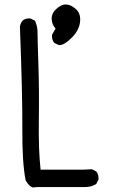

<svg xmlns="http://www.w3.org/2000/svg" viewBox="-20 -828 540 852"><path d="M127 3.9Q111.3 2 93.8 -27.3Q78.1 -106.4 79.1 -254.9Q80.1 -403.3 68.4 -709Q70.3 -724.6 80.1 -736.3Q93.8 -748 115.2 -746.1L134.8 -736.3Q146.5 -712.9 146.5 -685.5Q146.5 -658.2 150.4 -541.5Q154.3 -424.8 152.3 -293Q150.4 -161.1 160.2 -75.2H352.5L387.7 -77.1L407.2 -67.4Q418.9 -52.7 417 -31.2L407.2 -11.7Q385.7 2 358.4 2H144.5ZM241.2 -627.9 220.7 -637.7Q209 -651.4 210.9 -673.8L226.6 -701.2Q209 -720.7 209 -748Q210.9 -771.5 228.5 -787.1Q251 -808.6 272.9 -808.1Q294.9 -807.6 317.4 -787.1Q339.8 -766.6 335 -729Q330.1 -691.4 296.4 -658.7Q262.7 -626 241.2 -627.9Z"/></svg>

Font: JasonHandwriting4
Style: Regular
Weight: 400
Version: Version 1.01.21